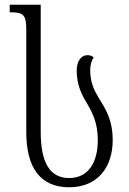

<svg xmlns="http://www.w3.org/2000/svg" viewBox="-20 -780 545 811"><path d="M272 11C391 11 456 -72 456 -188C456 -275 425 -321 398 -365C378 -398 361 -431 361 -484C361 -506 367 -526 376 -537C370 -543 362 -547 349 -547C322 -547 304 -520 304 -483C304 -417 327 -377 350 -339C372 -300 393 -260 393 -187C393 -94 353 -28 272 -28C190 -28 152 -94 152 -223V-760H21V-728H25C76 -728 91 -719 91 -657V-222C91 -72 150 11 272 11Z"/></svg>

Font: Noto Serif Georgian Condensed Light
Style: Regular
Weight: 300
Width: 3
Designer: Monotype Design Team, Akaki Razmadze
Foundry: Google LLC
Version: Version 2.003